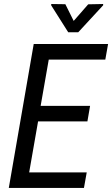

<svg xmlns="http://www.w3.org/2000/svg" viewBox="-20 -928 554 948"><path d="M415.5 -906.7 343.8 -824.7 302.7 -907.2 232.9 -908.2V-901.4L316.9 -768.6H366.2L489.3 -901.9V-908.2ZM168 -328.6H411.6L424.8 -405.3H180.7L220.7 -633.8H500L513.7 -710.9H146.5L23.4 0H394.5L408.2 -76.7H124Z"/></svg>

Font: Roboto Condensed
Style: Italic
Weight: 400
Designer: Google
Version: Version 1.000;PS 001.000;hotconv 1.0.88;makeotf.lib2.5.64775